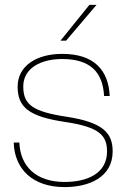

<svg xmlns="http://www.w3.org/2000/svg" viewBox="-20 -752 516 784"><path d="M244 12C342 12 440 -27 440 -134C440 -208 402 -252 254 -275C113 -296 75 -325 75 -399C75 -472 144 -511 234 -511C351 -511 400 -455 405 -360H428C423 -466 364 -532 234 -532C129 -532 52 -483 52 -398C52 -314 98 -276 246 -254C388 -233 417 -198 417 -133C417 -45 338 -9 244 -9C129 -9 63 -71 59 -170H36C39 -64 111 12 244 12ZM227 -586H250L374 -732H345Z"/></svg>

Font: Aspekta 50
Style: Regular
Weight: 50
Designer: Ivo Dolenc
Version: Version 2.000